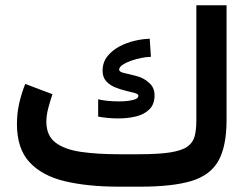

<svg xmlns="http://www.w3.org/2000/svg" viewBox="-20 -700 939 720"><path d="M425.3 -121.6H499.5Q574.2 -121.6 617.9 -128.4Q661.6 -135.3 682.6 -150.1Q703.6 -165 710 -189.2Q716.3 -213.4 716.3 -248.5V-680.2H829.6V-250Q829.6 -151.9 799.3 -97.4Q769 -43 698.5 -21.5Q627.9 0 505.9 0H425.3Q309.6 0 223.9 -20.3Q138.2 -40.5 90.8 -91.6Q43.5 -142.6 43.5 -235.4Q43.5 -275.4 52.2 -313.5Q61 -351.6 74.7 -385.3L176.8 -346.7Q168.9 -324.2 161.4 -296.1Q153.8 -268.1 153.8 -242.7Q154.3 -190.9 188.5 -165Q222.7 -139.2 283.9 -130.4Q345.2 -121.6 425.3 -121.6ZM348.1 -327.6Q381.3 -319.8 426.3 -319.8Q455.1 -319.8 477.1 -324.7Q499 -329.6 499 -340.8Q499 -347.2 485.6 -351.1Q472.2 -355 452.1 -359.6Q432.1 -364.3 412.1 -372.3Q392.1 -380.4 378.4 -395.3Q364.7 -410.2 364.7 -434.6Q364.7 -465.8 382.3 -488.3Q399.9 -510.7 427.2 -525.4Q454.6 -540 485.1 -547.1Q515.6 -554.2 541.5 -554.7L545.9 -486.8Q532.2 -486.8 512.5 -483.2Q492.7 -479.5 472.9 -472.7Q453.1 -465.8 439.9 -457Q426.8 -448.2 426.8 -438.5Q426.8 -430.2 447 -425.8Q467.3 -421.4 493.7 -414.3Q520 -407.2 538.1 -390.1Q559.6 -372.6 559.6 -342.8Q559.6 -309.1 540.3 -290Q521 -271 490.2 -263.4Q459.5 -255.9 424.3 -255.9Q405.3 -255.9 385.7 -257.6Q366.2 -259.3 348.1 -262.7Z"/></svg>

Font: Vazirmatn RD UI FD SemiBold
Style: Regular
Weight: 600
Designer: Saber Rastikerdar
Foundry: Saber Rastikerdar
Version: Version 33.003